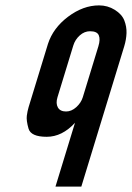

<svg xmlns="http://www.w3.org/2000/svg" viewBox="-20 -687 490 713"><path d="M441.3 -515C446.4 -531.7 449.2 -548 449.8 -564C450.4 -580 447.6 -595.7 441.7 -611C435.7 -626.3 423.9 -639.5 406.2 -650.5C388.6 -661.5 369.1 -667 347.8 -667C308.5 -667 270.2 -653 232.9 -625C195.7 -597 170.8 -563.3 158.1 -524L86.2 -289C83.4 -279.7 81.2 -269.2 79.6 -257.5C78 -245.8 80.1 -229.8 85.9 -209.5C91.7 -189.2 114.3 -179 153.6 -179C191.6 -179 226.6 -196.3 258.5 -231L186 6H282ZM287.5 -326C283.2 -312 275.1 -299.7 263.2 -289C251.3 -278.3 238.7 -273 225.3 -273C210.7 -273 200.5 -278 194.9 -288C189.3 -298 188.8 -310.7 193.5 -326L252.2 -518C256.7 -532.7 264.7 -545.2 276.2 -555.5C287.7 -565.8 300.4 -571 314.4 -571C331.8 -571 342.6 -566 346.8 -556C351.1 -546 350.6 -532.3 345.3 -515Z"/></svg>

Font: Din Kursivschrift
Style: Condensed Italic Polish
Weight: 400
Version: Version 1.07